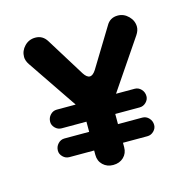

<svg xmlns="http://www.w3.org/2000/svg" viewBox="-70 -477 541 547"><g transform="rotate(-15 200.0 -204.0)"><path d="M58 -165Q58 -177 66 -185.5Q74 -194 85 -194H141L42 -340Q34 -352 34 -363Q34 -381 47 -394.5Q60 -408 79 -408Q101 -408 113 -388L183 -275Q192 -261 201 -261Q210 -261 219 -275L288 -388Q299 -408 322 -408Q340 -408 353.5 -394.5Q367 -381 367 -363Q367 -352 359 -340L260 -194H315Q326 -194 334 -185.5Q342 -177 342 -165Q342 -155 334 -147Q326 -139 315 -139H243V-109H315Q326 -109 334 -100.5Q342 -92 342 -80Q342 -70 334 -62Q326 -54 315 -54H243V-41Q243 -23 231 -11.5Q219 0 200 0Q182 0 170 -11.5Q158 -23 158 -41V-54H85Q74 -54 66 -62Q58 -70 58 -80Q58 -92 66 -100.5Q74 -109 85 -109H158V-139H85Q74 -139 66 -147Q58 -155 58 -165Z"/></g></svg>

Font: Dongle
Style: Bold
Weight: 700
Designer: Yanghee Ryu
Foundry: Yanghee Ryu
Version: Version 2.000